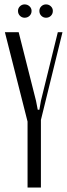

<svg xmlns="http://www.w3.org/2000/svg" viewBox="-20 -844 303 864"><path d="M61 -794.9Q61 -807.1 69.8 -815.7Q78.6 -824.2 90.8 -824.2Q103.5 -824.2 112.8 -815.7Q122.1 -807.1 122.1 -794.9Q122.1 -781.7 113 -772.9Q104 -764.2 90.8 -764.2Q78.6 -764.2 69.8 -772.9Q61 -781.7 61 -794.9ZM157.2 -794.9Q157.2 -807.1 166 -815.7Q174.8 -824.2 187 -824.2Q199.7 -824.2 208.7 -815.7Q217.8 -807.1 217.8 -794.9Q217.8 -781.7 209 -772.9Q200.2 -764.2 187 -764.2Q174.8 -764.2 166 -772.9Q157.2 -781.7 157.2 -794.9ZM64 -699.2 142.1 -390.1 149.9 -350.1H157.2L164.1 -390.1L240.2 -699.2H261.2L164.1 -304.2V0H104V-296.9L2 -699.2Z"/></svg>

Font: Moniqa Narrow Heading
Style: Regular
Weight: 400
Width: 4
Designer: Rajesh Rajput
Foundry: Rajesh Rajput
Version: Version 1.000